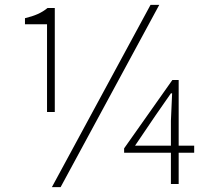

<svg xmlns="http://www.w3.org/2000/svg" viewBox="-20 -759 876 792"><path d="M174 -297V-659H83V-684Q113 -691 135.5 -701Q158 -711 176 -726H206V-297ZM194 13 601 -739H637L230 13ZM685 0V-261L690 -374H685L621 -282L537 -158H781V-129H492V-147L691 -429H717V0Z"/></svg>

Font: Noto Sans KR Thin
Style: Regular
Weight: 100
Designer: Ryoko NISHIZUKA 西塚涼子 (kana, bopomofo & ideographs); Paul D. Hunt (Latin, Greek & Cyrillic); Sandoll Communications 산돌커뮤니
Foundry: Adobe
Version: Version 2.004-H2;hotconv 1.0.118;makeotfexe 2.5.65603